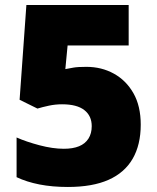

<svg xmlns="http://www.w3.org/2000/svg" viewBox="-20 -734 626 764"><path d="M324 -468Q384 -468 433 -441Q482 -414 511 -363Q540 -312 540 -238Q540 -158 508 -102.5Q476 -47 412 -18.5Q348 10 250 10Q188 10 137 0Q86 -10 46 -29V-187Q84 -170 137 -156Q190 -142 234 -142Q270 -142 294.5 -152Q319 -162 332 -182.5Q345 -203 345 -232Q345 -273 315.5 -296Q286 -319 227 -319Q200 -319 174.5 -313.5Q149 -308 129 -302L58 -337L85 -714H492V-553H249L240 -459Q256 -462 272.5 -465Q289 -468 324 -468Z"/></svg>

Font: Noto Sans Thai Black
Style: Regular
Weight: 900
Version: Version 2.001